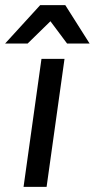

<svg xmlns="http://www.w3.org/2000/svg" viewBox="-41 -730 370 750"><path d="M121 -500H211L141 0H51ZM156 -647 67 -560H-21L116 -710H214L309 -560H221Z"/></svg>

Font: Retni Sans Medium
Style: Italic
Weight: 500
Italic angle: -8°
Designer: Vitaly Kuzmin
Foundry: ParaType Ltd.
Version: Version 1.00;June 10, 2019;FontCreator 11.5.0.2425 64-bit; t